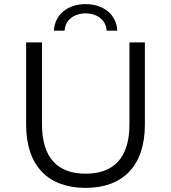

<svg xmlns="http://www.w3.org/2000/svg" viewBox="-20 -906 832 933"><path d="M396 7C575 7 684 -98 684 -300V-700H609V-302C609 -138 532 -62 396 -62C261 -62 184 -138 184 -302V-700H107V-300C107 -98 216 7 396 7ZM294 -757C296 -809 341 -841 396 -841C451 -841 496 -809 498 -757H550C546 -837 481 -886 396 -886C311 -886 246 -837 242 -757Z"/></svg>

Font: Montserrat-Alt1
Style: Regular
Weight: 400
Designer: Differentunic
Foundry: Differentunic
Version: Version 7.222